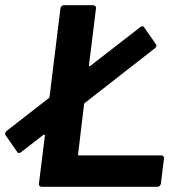

<svg xmlns="http://www.w3.org/2000/svg" viewBox="-32 -720 679 740"><path d="M273 -121H590Q595 -121 598 -117.5Q601 -114 600 -109L588 -12Q587 -7 583.5 -3.5Q580 0 575 0H128Q123 0 120 -3.5Q117 -7 118 -12L141 -197Q141 -200 139 -201Q137 -202 135 -200L50 -134Q44 -130 42 -130Q37 -130 34 -135L-10 -198Q-12 -200 -12 -205Q-12 -211 -7 -215L155 -341Q159 -343 159 -347L201 -688Q202 -693 205.5 -696.5Q209 -700 214 -700H327Q332 -700 335.5 -696.5Q339 -693 338 -688L311 -469Q310 -466 312 -465Q314 -464 316 -466L508 -615Q514 -619 517 -619Q521 -619 524 -614L568 -551Q571 -547 571 -543Q571 -539 565 -534L296 -324Q292 -322 292 -318L269 -126Q267 -121 273 -121Z"/></svg>

Font: Barlow
Style: Bold Italic
Weight: 700
Italic angle: -7°
Designer: Jeremy Tribby
Foundry: Tribby Type
Version: Version 1.422